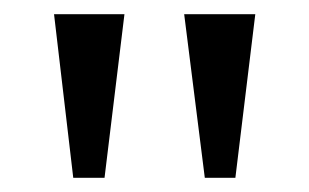

<svg xmlns="http://www.w3.org/2000/svg" viewBox="-20 -734 435 270"><path d="M268 -484 239 -714H339L311 -484ZM83 -484 56 -714H155L127 -484Z"/></svg>

Font: Noto Serif Bengali
Style: Regular
Weight: 400
Designer: Juan Bruce, Universal Thirst, Indian Type Foundry and the Monotype Design Team.
Foundry: Monotype Imaging Inc.
Version: Version 2.003